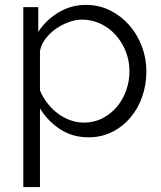

<svg xmlns="http://www.w3.org/2000/svg" viewBox="-20 -550 657 783"><path d="M341 10Q275 10 224.5 -23.5Q174 -57 143 -108V213H75V-521H136V-420Q168 -469 219 -499.5Q270 -530 330 -530Q384 -530 429 -507.5Q474 -485 507 -447.5Q540 -410 558.5 -361Q577 -312 577 -260Q577 -205 560 -156Q543 -107 511.5 -70Q480 -33 436.5 -11.5Q393 10 341 10ZM322 -50Q364 -50 398.5 -68Q433 -86 457.5 -115.5Q482 -145 495 -182.5Q508 -220 508 -260Q508 -302 493 -340Q478 -378 452 -407Q426 -436 390.5 -453Q355 -470 314 -470Q288 -470 259.5 -459.5Q231 -449 206.5 -431.5Q182 -414 164.5 -390.5Q147 -367 143 -341V-181Q155 -153 173.5 -129Q192 -105 215.5 -87.5Q239 -70 266 -60Q293 -50 322 -50Z"/></svg>

Font: IngvarSans
Style: Regular
Weight: 400
Version: Version 1.000